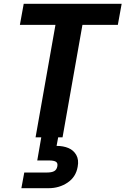

<svg xmlns="http://www.w3.org/2000/svg" viewBox="-20 -718 656 1004"><path d="M84 -587.9 104 -698.2H616.2L596.2 -587.9H411.1L307.1 0H284.2L275.9 44.9Q311 44.9 337.9 56.2Q364.7 67.4 378.9 92.5Q393.1 117.7 386.2 153.8Q377 207.5 333.5 236.8Q290 266.1 233.9 266.1H91.8L106.9 184.1H226.1Q250 184.1 263.2 177Q276.4 169.9 279.8 151.9Q283.2 134.3 272.2 127.7Q261.2 121.1 236.8 121.1H174.8L195.8 0H166L270 -587.9Z"/></svg>

Font: SVN-Poppins SemiBold
Style: Italic
Weight: 600
Italic angle: -10°
Designer: Ninad Kale (Devanagari), Jonny Pinhorn (Latin)
Foundry: Indian Type Foundry
Version: Version 3.002 2017